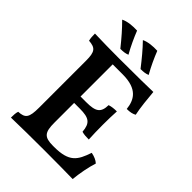

<svg xmlns="http://www.w3.org/2000/svg" viewBox="-244 -981 1102 1102"><g transform="rotate(45 307.0 -429.5)"><path d="M271 -729C246 -773 224 -821 208 -862C172 -864 130 -860 103 -846C141 -808 175 -769 214 -720C238 -720 254 -722 271 -729ZM435 -729C410 -773 388 -821 372 -862C336 -864 296 -860 270 -847C307 -809 340 -769 378 -720C402 -720 418 -722 435 -729ZM520 -182C491 -96 465 -53 343 -53H334C263 -53 246 -74 246 -153V-313H292C368 -313 392 -295 397 -230C414 -225 431 -224 454 -224C452 -257 451 -300 451 -341C451 -380 452 -419 454 -452C432 -452 413 -450 395 -444C394 -382 369 -365 292 -365H246V-626H327C448 -626 477 -567 484 -502C510 -502 529 -506 544 -515C534 -560 527 -632 523 -679C484 -678 400 -676 245 -676C199 -676 94 -677 49 -679C49 -661 50 -640 54 -626C108 -622 123 -606 123 -533V-152C123 -70 109 -53 55 -50C50 -37 49 -18 49 3C98 1 249 0 322 0C413 0 504 1 549 2C554 -49 565 -109 580 -155C566 -168 546 -177 520 -182Z"/></g></svg>

Font: Vollkorn Semibold
Style: Regular
Weight: 600
Designer: Friedrich Althausen
Foundry: Friedrich Althausen
Version: Version 4.015;PS 004.015;hotconv 1.0.88;makeotf.lib2.5.64775